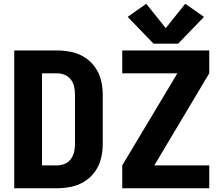

<svg xmlns="http://www.w3.org/2000/svg" viewBox="-20 -1004 1192 1024"><path d="M799 -771H930L1068 -914L968 -984L864 -854L760 -984L661 -914ZM632 0H1096V-122H803L1096 -613V-735H632V-613H926L632 -122ZM56 0H284Q322 0 360.5 -8Q399 -16 432 -37Q465 -58 487.5 -90Q510 -122 519 -160Q528 -198 528 -237V-499Q528 -537 519 -575Q510 -613 487.5 -645Q465 -677 432 -698Q399 -719 360.5 -727Q322 -735 284 -735H56ZM204 -122V-613H284Q305 -613 325 -605Q345 -597 358 -579.5Q371 -562 375.5 -541Q380 -520 380 -499V-237Q380 -215 375.5 -194.5Q371 -174 358 -156Q345 -138 325 -130Q305 -122 284 -122Z"/></svg>

Font: Iosevka Sparkle Heavy
Style: Regular
Weight: 900
Designer: Belleve Invis
Foundry: Belleve Invis
Version: Version 4.5.0; ttfautohint (v1.8.3)